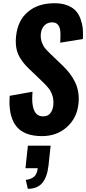

<svg xmlns="http://www.w3.org/2000/svg" viewBox="-20 -840 540 1200"><path d="M153.8 340.3 141.1 284.2Q173.8 280.8 192.9 264.4Q211.9 248 215.8 211.4H139.2L154.3 70.3H296.4L283.2 194.8Q274.9 266.1 244.6 303Q214.4 339.8 153.8 340.3ZM242.2 10.7Q129.9 10.7 81.1 -51.8Q39.6 -105 39.1 -204.1Q39.1 -221.7 40.5 -241.2L183.1 -266.6Q181.2 -244.6 181.2 -225.6Q181.2 -112.8 249 -112.8Q278.8 -112.8 294.2 -131.8Q309.6 -150.9 313 -181.2Q314 -190.4 314 -198.7Q314.5 -221.7 307.6 -242.2Q298.8 -269.5 283.9 -288.3Q269 -307.1 241.2 -333.5L159.2 -412.1Q114.3 -455.1 93.8 -500.5Q79.1 -533.7 78.6 -580.1Q78.6 -596.7 80.6 -614.7Q90.8 -712.4 154.3 -765.9Q217.8 -819.3 318.4 -819.8Q319.8 -819.8 321.8 -819.8Q366.7 -819.8 399.4 -807.1Q433.6 -793.9 452.9 -773.2Q472.2 -752.4 483.2 -721.9Q494.1 -691.4 497.1 -662.1Q499 -643.1 498.5 -621.1Q498.5 -609.4 498 -596.2L356.4 -573.2Q357.9 -598.1 357.9 -619.1Q357.9 -628.9 357.4 -638.7Q356.4 -667 342.8 -684.6Q330.6 -700.2 306.6 -700.2Q304.7 -700.2 302.2 -700.2Q273.4 -698.7 255.9 -679Q238.3 -659.2 235.4 -630.4Q234.4 -623 234.4 -615.7Q234.4 -595.7 240.7 -578.1Q249 -554.2 259.8 -540.8Q270.5 -527.3 292 -506.3L373 -428.7Q397.9 -404.3 415.5 -381.3Q433.1 -358.4 448 -329.1Q462.9 -299.8 468.8 -264.6Q472.2 -244.6 472.2 -223.6Q472.2 -207.5 470.2 -190.4Q460.9 -102.1 397.9 -45.7Q335 10.7 242.2 10.7Z"/></svg>

Font: Oswald
Style: Demi-Bold
Weight: 600
Designer: Vernon Adams
Foundry: Vernon Adams
Version: 3.0; ttfautohint (v0.94.23-7a4d-dirty) -l 8 -r 50 -G 200 -x 